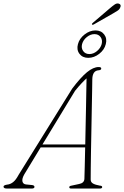

<svg xmlns="http://www.w3.org/2000/svg" viewBox="-44 -1097 721 1117"><path d="M97.5 -83Q83 -57.5 86.5 -41.8Q90 -26 107 -24L142 -20.5Q156.5 -19 156.5 -9.5Q156.5 0 139.5 0H-2Q-23.5 0 -23.5 -11Q-23.5 -20 -2 -23Q15.5 -24.5 32 -37.2Q48.5 -50 64 -79.5L376 -581.5Q425.5 -647 462.2 -677Q499 -707 530 -707Q545 -707 545 -698.5Q545 -689 529 -688Q494.5 -685.5 493 -637Q493 -615 492 -570Q491 -525 490 -466.5Q489 -408 487.8 -345Q486.5 -282 485.5 -223.5Q484.5 -165 484 -119.8Q483.5 -74.5 483.5 -52.5Q483.5 -37 497.2 -29.2Q511 -21.5 537 -17Q550.5 -16.5 550.5 -8.5Q550.5 0 535 0H370.5Q359 0 359 -8Q359 -14.5 369.5 -16.5L416 -26.5Q445.5 -32 447 -56Q448 -79 449 -128.2Q450 -177.5 451.5 -239.5H192.5ZM392.5 -568.5 203 -256.5H452Q453 -310 454.2 -366.5Q455.5 -423 456.5 -476Q457.5 -529 458.2 -572Q459 -615 459.5 -641Q448.5 -631.5 431 -613Q413.5 -594.5 392.5 -568.5ZM593 -1047Q611.5 -1063 623.5 -1071Q635.5 -1079 646.5 -1076Q654.5 -1074 657 -1067.5Q659.5 -1061 655 -1052.5Q651.5 -1042.5 640.2 -1035Q629 -1027.5 614 -1019L501 -954.5Q494.5 -951 491.5 -954.5Q489.5 -957 492 -960Q494.5 -963 497 -965ZM469.5 -760.5Q436 -760.5 418.2 -784Q400.5 -807.5 409.5 -840.5Q418 -873 448 -896.5Q478 -920 511.5 -920Q544.5 -920 562.2 -896.5Q580 -873 571.5 -840.5Q563.5 -807.5 533.5 -784Q503.5 -760.5 469.5 -760.5ZM505.5 -898.5Q482.5 -898.5 461.2 -881.5Q440 -864.5 433.5 -840.5Q427.5 -817 440 -799.8Q452.5 -782.5 476 -782.5Q499.5 -782.5 520.2 -799.8Q541 -817 547.5 -840.5Q553.5 -864.5 541.2 -881.5Q529 -898.5 505.5 -898.5Z"/></svg>

Font: Fraunces 9pt S000 Thin
Style: Italic
Weight: 100
Italic angle: -16°
Version: Version 1.000; ttfautohint (v1.8.3)